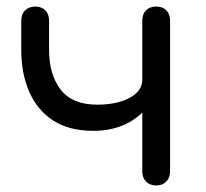

<svg xmlns="http://www.w3.org/2000/svg" viewBox="-20 -567 630 587"><path d="M265 -167Q192 -167 143.5 -198Q95 -229 70 -285Q45 -341 45 -415V-504Q45 -524 57 -535.5Q69 -547 88 -547Q107 -547 118.5 -535.5Q130 -524 130 -504V-415Q130 -339 165.5 -293Q201 -247 277 -247Q338 -247 376.5 -268Q415 -289 415 -323H458Q458 -278 432.5 -243Q407 -208 364 -187.5Q321 -167 265 -167ZM458 0Q438 0 426.5 -12Q415 -24 415 -43V-504Q415 -524 426.5 -535.5Q438 -547 458 -547Q477 -547 488.5 -535.5Q500 -524 500 -504V-43Q500 -24 488.5 -12Q477 0 458 0Z"/></svg>

Font: Comfortaa Medium
Style: Regular
Weight: 500
Designer: Johan Aakerlund
Foundry: Johan Aakerlund
Version: Version 3.104; ttfautohint (v1.8.1.43-b0c9)